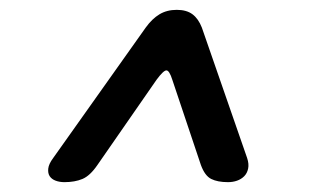

<svg xmlns="http://www.w3.org/2000/svg" viewBox="-20 -690 640 390"><path d="M111 -320Q101 -320 93 -323Q85 -326 81 -332Q77 -338 78 -347.5Q79 -357 88 -369L276 -634Q289 -652 304 -661Q319 -670 339 -670Q359 -670 371 -661Q383 -652 390 -634L482 -369Q486 -357 484 -347.5Q482 -338 476 -332Q470 -326 461.5 -323Q453 -320 443 -320Q422 -320 409 -326.5Q396 -333 388 -355L330 -528Q324 -547 318 -547Q312 -547 298 -528L178 -355Q163 -333 147.5 -326.5Q132 -320 111 -320Z"/></svg>

Font: Maple Mono NL
Style: Italic
Weight: 400
Italic angle: -10°
Monospace: yes
Designer: subframe7536
Version: Version 7.000